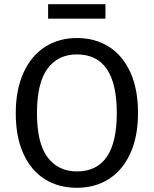

<svg xmlns="http://www.w3.org/2000/svg" viewBox="-20 -882 732 914"><path d="M209 -793V-862H482V-793ZM637 -344Q637 -232 600.5 -152Q564 -72 498.5 -30Q433 12 346 12Q259 12 193.5 -29Q128 -70 91.5 -150Q55 -230 55 -343Q55 -454 91.5 -535Q128 -616 194 -658.5Q260 -701 346 -701Q433 -701 498.5 -659.5Q564 -618 600.5 -538Q637 -458 637 -344ZM156 -343Q156 -200 206.5 -133Q257 -66 346 -66Q536 -66 536 -344Q536 -623 346 -623Q256 -623 206 -555Q156 -487 156 -343Z"/></svg>

Font: Wolseley Sans
Style: Regular
Weight: 400
Designer: Carrois Corporate & Edenspiekermann AG
Foundry: Carrois Corporate GbR & Edenspiekermann AG
Version: Version 4.202